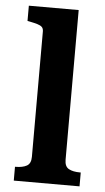

<svg xmlns="http://www.w3.org/2000/svg" viewBox="-54 -793 454 829"><g transform="rotate(5 173.0 -379.0)"><path d="M253 -758V-109Q253 -80 271 -70Q289 -60 320 -60H323V0H38V-60H40Q71 -60 89 -70Q107 -80 107 -109V-652Q107 -665 100.5 -671.5Q94 -678 80.5 -682Q67 -686 47 -690L37 -692V-758Z"/></g></svg>

Font: Roboto Serif 20pt SemiBold
Style: Regular
Weight: 600
Version: Version 1.008